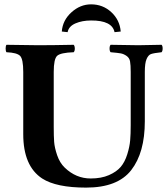

<svg xmlns="http://www.w3.org/2000/svg" viewBox="-20 -853 772 883"><path d="M227.1 -522V-269Q227.1 -227.1 229 -200.4Q231 -173.8 242.9 -138.9Q254.9 -104 277.8 -82Q329.6 -32.2 397 -32.2Q445.8 -32.2 481 -47.6Q516.1 -63 535.2 -85.4Q554.2 -107.9 565.2 -143.1Q576.2 -178.2 578.6 -207.5Q581.1 -236.8 581.1 -276.9V-522Q581.1 -554.2 578.1 -570.6Q575.2 -586.9 562 -595.9Q548.8 -605 535.9 -607.4Q522.9 -609.9 488.8 -612.8Q483.9 -617.7 483.9 -629.9Q483.9 -642.1 488.8 -647Q588.9 -645 616.2 -645Q625 -645 723.1 -647Q728 -642.1 728 -630.1Q728 -618.2 723.1 -612.8Q687 -608.9 674.6 -604.5Q662.1 -600.1 654.1 -581.5Q646 -563 646 -522V-294.9Q646 -150.9 583.5 -70.6Q521 9.8 376 9.8Q238.8 9.8 173.8 -32.2Q86.9 -89.4 86.9 -235.8V-522Q86.9 -581.1 72.5 -595.9Q58.1 -610.8 9.8 -612.8Q5.9 -617.7 5.9 -629.9Q5.9 -642.1 9.8 -647Q109.9 -645 155.8 -645Q220.7 -645 318.8 -647Q323.7 -642.1 324 -630.1Q324.2 -618.2 318.8 -612.8Q258.8 -610.8 242.9 -596.4Q227.1 -582 227.1 -522ZM264.2 -708Q268.1 -759.8 308.6 -796.4Q349.1 -833 398.9 -833Q453.1 -833 491.9 -797.1Q530.8 -761.2 535.2 -708L506.8 -705.1Q495.6 -759.3 398.9 -758.8Q357.9 -758.8 326.9 -745.4Q295.9 -731.9 291 -705.1Z"/></svg>

Font: Linux Libertine
Style: Bold
Weight: 700
Designer: Philipp H. Poll
Foundry: Philipp H. Poll
Version: Version 5.0.3